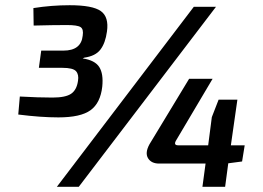

<svg xmlns="http://www.w3.org/2000/svg" viewBox="-20 -716 1009 736"><path d="M303 -495 297 -492Q344 -485 360.5 -459Q377 -433 372 -384Q365 -321 327 -293.5Q289 -266 204 -266Q136 -266 50 -277L56 -346Q127 -342 181 -342Q231 -342 252.5 -356.5Q274 -371 279 -406Q283 -430 271.5 -443Q260 -456 219 -456H129L138 -522H223Q291 -522 297 -579Q301 -604 289 -612Q277 -620 236 -620Q183 -620 109 -618L108 -685Q177 -696 247 -696Q335 -696 366.5 -673.5Q398 -651 390 -595Q384 -551 365 -526Q346 -501 303 -495ZM808 -690 282 0H198L723 -690ZM908 -97 855 -90 843 0H756L768 -89H590Q560 -89 547.5 -109.5Q535 -130 553 -163L705 -414H795L654 -176Q645 -159 663 -159H778L792 -267L818 -334H890L865 -159H918Z"/></svg>

Font: Exo 2.0 Semi Bold
Style: Italic
Weight: 600
Italic angle: -8°
Designer: Natanael Gama
Version: Version 1.001;PS 001.001;hotconv 1.0.70;makeotf.lib2.5.58329